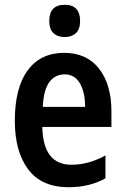

<svg xmlns="http://www.w3.org/2000/svg" viewBox="-20 -773 524 803"><path d="M248 -552Q343 -552 394.5 -485.5Q446 -419 446 -308V-242H157Q160 -84 279 -84Q351 -84 421 -123V-27Q354 10 267 10Q154 10 98 -64.5Q42 -139 42 -268Q42 -406 96 -479Q150 -552 248 -552ZM250 -462Q210 -462 186 -429Q162 -396 159 -326H336Q336 -386 314.5 -424Q293 -462 250 -462ZM251 -753Q315 -753 315 -685Q315 -651 297.5 -634.5Q280 -618 251 -618Q221 -618 203.5 -634.5Q186 -651 186 -685Q186 -753 251 -753Z"/></svg>

Font: Noto Sans Devanagari Condensed SemiBold
Style: Regular
Weight: 600
Width: 3
Designer: Jelle Bosma - Monotype Design Team
Foundry: Monotype Imaging Inc.
Version: Version 2.004; ttfautohint (v1.8.4.7-5d5b)